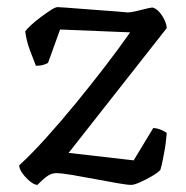

<svg xmlns="http://www.w3.org/2000/svg" viewBox="-20 -520 524 540"><path d="M85 0Q77 0 65 -9.5Q53 -19 43.5 -32Q34 -45 34 -55Q68 -86 109.5 -132Q151 -178 194 -230.5Q237 -283 276.5 -334.5Q316 -386 346 -429L149 -437L115 -343Q112 -341 103 -338Q94 -335 81 -335Q74 -352 64 -379Q54 -406 51 -432Q56 -439 68 -450Q80 -461 95.5 -472.5Q111 -484 123.5 -492Q136 -500 142 -500Q147 -500 166.5 -498.5Q186 -497 212 -495Q238 -493 264.5 -491Q291 -489 311.5 -487.5Q332 -486 339 -485Q348 -485 364.5 -489Q381 -493 395 -496.5Q409 -500 412 -498Q425 -493 436.5 -475Q448 -457 449 -441L173 -90L356 -69L411 -160Q424 -159 434 -154.5Q444 -150 449 -146Q448 -138 447 -126.5Q446 -115 443.5 -100.5Q441 -86 438 -71Q435 -56 431 -42Q422 -33 405.5 -23.5Q389 -14 373 -7Q357 0 349 0Q338 0 309.5 -5Q281 -10 246.5 -16.5Q212 -23 182.5 -28Q153 -33 138 -33Q126 -33 115 -26Q104 -19 85 0Z"/></svg>

Font: Texturina 12pt Light
Style: Regular
Weight: 300
Designer: Guillermo Torres Carreño
Foundry: Omnibus-Type
Version: Version 1.002